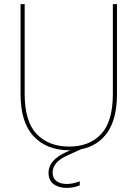

<svg xmlns="http://www.w3.org/2000/svg" viewBox="-20 -724 669 934"><path d="M549 -704V-267Q549 -147 503 -80.5Q457 -14 374 2L306 33Q236 65 236 115Q236 143 255 157Q274 171 305 171Q334 171 368 158V178Q336 190 305 190Q265 190 240.5 171.5Q216 153 216 116Q216 55 302 16L322 7H317Q208 7 144 -60.5Q80 -128 80 -267V-704H100V-267Q100 -133 158.5 -72Q217 -11 317 -11Q415 -11 472 -72Q529 -133 529 -267V-704Z"/></svg>

Font: Fz Poppins Thin
Style: Regular
Weight: 100
Designer: Ninad Kale (Devanagari), Jonny Pinhorn (Latin)
Foundry: Indian Type Foundry
Version: Vit hóa bi Vntype.Com & FontZin.Com